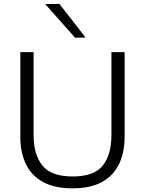

<svg xmlns="http://www.w3.org/2000/svg" viewBox="-20 -990 771 1020"><path d="M366 10.5Q268.5 10.5 207.2 -23.8Q146 -58 117 -119.5Q88 -181 88 -262.5V-713H158.5V-271.5Q158.5 -169 205.2 -110.8Q252 -52.5 365.5 -52.5Q480 -52.5 526 -110.5Q572 -168.5 572 -272.5V-713H642V-262.5Q642 -181 613 -119.5Q584 -58 523 -23.8Q462 10.5 366 10.5ZM379 -789.5Q339.5 -833.5 300.5 -878Q261 -922.5 220 -968.5L295 -969.5Q330 -925 365 -880.5Q399.5 -835.5 434.5 -790.5Z"/></svg>

Font: Heraclito Light
Style: Regular
Weight: 300
Designer: Kostas Bartsokas (font) & Cristiano Sobral (main changes)
Foundry: Kostas Bartsokas (font) & Cristiano Sobral (main changes)
Version: Version 1.00;July 8, 2020;FontCreator 13.0.0.2655 64-bit